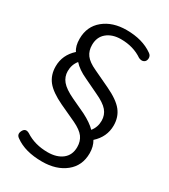

<svg xmlns="http://www.w3.org/2000/svg" viewBox="-216 -816 978 1108"><g transform="rotate(30 272.5 -262.0)"><path d="M248 189Q135 189 68 140Q43 124 57.5 96Q72 68 101 85Q164 126 249 126Q310 126 346.5 97Q383 68 383 15Q383 -24 363 -51Q343 -78 293 -102L183 -153Q105 -190 73.5 -230Q42 -270 42 -327Q42 -403 102 -457Q82 -485 82 -534Q82 -616 141 -664.5Q200 -713 293 -713Q399 -713 468 -664Q485 -653 484 -634Q483 -615 469 -607.5Q455 -600 435 -609Q374 -651 291 -651Q234 -651 198 -621.5Q162 -592 162 -539Q162 -500 182 -473Q202 -446 252 -423L362 -371Q440 -334 471.5 -294Q503 -254 503 -198Q503 -122 443 -68Q463 -35 463 10Q463 93 403 141Q343 189 248 189ZM116 -338Q116 -301 139.5 -272.5Q163 -244 222 -216L316 -172Q373 -143 403 -112Q429 -144 429 -187Q429 -225 405.5 -253Q382 -281 323 -308L229 -353Q172 -379 142 -413Q116 -381 116 -338Z"/></g></svg>

Font: Nunito
Style: Regular
Weight: 400
Designer: Vernon Adams
Foundry: Vernon Adams
Version: Version 3.602